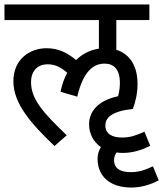

<svg xmlns="http://www.w3.org/2000/svg" viewBox="-20 -642 731 860"><path d="M188 -426C117 -426 40 -380 40 -278C40 -176 121 -87 224 12L279 -36C176 -135 119 -196 119 -274C119 -321 145 -354 194 -354C228 -354 255 -339 281 -316C268 -292 258 -264 251 -231L326 -209C355 -332 405 -357 449 -357C489 -357 517 -332 517 -271C517 -249 514 -230 509 -211C419 -192 379 -142 379 -86C379 -42 399 -6 432 17C422 33 417 51 417 69C417 148 473 198 568 198C617 198 657 183 691 166L665 103C624 122 601 129 564 129C520 129 491 113 491 76C491 63 494 52 502 41C511 42 520 43 529 43C579 43 619 28 653 11L627 -52C586 -34 563 -26 526 -26C483 -26 452 -42 452 -80C452 -116 482 -144 575 -154C587 -185 596 -223 596 -267C596 -358 551 -404 501 -419V-552H649V-622H0V-552H423V-424C383 -418 349 -401 321 -373C280 -407 240 -426 188 -426Z"/></svg>

Font: Noto Sans Devanagari UI SemiCondensed
Style: Regular
Weight: 400
Width: 4
Designer: Jelle Bosma - Monotype Design Team
Foundry: Monotype Imaging Inc.
Version: Version 2.003